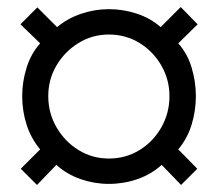

<svg xmlns="http://www.w3.org/2000/svg" viewBox="-20 -622 621 545"><path d="M85 -97 39 -143 94 -198Q68 -229 55.5 -268Q43 -307 43 -349Q43 -390 55.5 -430Q68 -470 94 -499L38 -553L86 -601L142 -545Q172 -570 210.5 -583Q249 -596 289 -596Q330 -596 369 -583Q408 -570 436 -545L493 -602L541 -553L486 -499Q512 -470 524 -430Q536 -390 536 -349Q536 -308 524 -268.5Q512 -229 486 -198L540 -143L494 -97L439 -154Q409 -127 370 -113.5Q331 -100 289 -100Q248 -100 209 -113.5Q170 -127 140 -154ZM289 -172Q337 -172 376 -196Q415 -220 438 -260.5Q461 -301 461 -349Q461 -396 438 -436Q415 -476 376 -500Q337 -524 289 -524Q242 -524 203 -500Q164 -476 140.5 -436.5Q117 -397 117 -349Q117 -301 140.5 -260.5Q164 -220 203 -196Q242 -172 289 -172Z"/></svg>

Font: Archivo SemiCondensed Medium
Style: Regular
Weight: 500
Width: 4
Designer: Hector Gatti
Foundry: Omnibus-Type
Version: Version 2.001